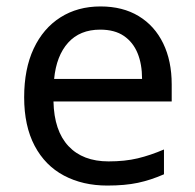

<svg xmlns="http://www.w3.org/2000/svg" viewBox="-20 -566 604 596"><path d="M292 -546Q361 -546 410.5 -516Q460 -486 486.5 -431.5Q513 -377 513 -304V-251H146Q148 -160 192.5 -112.5Q237 -65 317 -65Q368 -65 407.5 -74.5Q447 -84 489 -102V-25Q448 -7 408 1.5Q368 10 313 10Q237 10 178.5 -21Q120 -52 87.5 -113.5Q55 -175 55 -264Q55 -352 84.5 -415Q114 -478 167.5 -512Q221 -546 292 -546ZM291 -474Q228 -474 191.5 -433.5Q155 -393 148 -321H421Q421 -367 407 -401Q393 -435 364.5 -454.5Q336 -474 291 -474Z"/></svg>

Font: hexhindi15
Style: Regular
Weight: 400
Designer: Jelle Bosma - Monotype Design Team
Foundry: Monotype Imaging Inc.
Version: Version 2.006